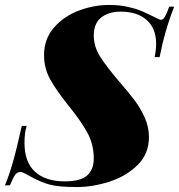

<svg xmlns="http://www.w3.org/2000/svg" viewBox="-55 -742 724 776"><path d="M590 -511H570Q576 -540 576 -566Q576 -627 538 -661Q500 -695 432 -695Q385 -695 354.5 -671.5Q324 -648 324 -598Q324 -554 349.5 -513.5Q375 -473 428 -411Q467 -366 490.5 -334.5Q514 -303 530.5 -265.5Q547 -228 547 -188Q547 -120 500.5 -74.5Q454 -29 386.5 -7.5Q319 14 256 14Q183 14 145.5 4Q108 -6 62 -32Q36 -47 28 -47Q15 -47 7 -36.5Q-1 -26 -15 7H-35Q-19 -31 -3.5 -84.5Q12 -138 33 -233H53Q44 -208 44 -164Q44 -87 86.5 -48Q129 -9 207 -9Q272 -9 298 -33.5Q324 -58 324 -101Q324 -158 298.5 -205Q273 -252 222 -315Q173 -376 148 -421Q123 -466 123 -519Q123 -585 163.5 -631Q204 -677 264.5 -699.5Q325 -722 386 -722Q429 -722 463 -714Q497 -706 512.5 -699.5Q528 -693 563 -676Q568 -674 579.5 -668Q591 -662 596 -662Q604 -662 611.5 -674.5Q619 -687 629 -715H649Q611 -619 590 -511Z"/></svg>

Font: Playfair Display SC Black
Style: Italic
Weight: 900
Italic angle: -14°
Designer: Claus Eggers Sørensen
Foundry: Claus Eggers Sørensen
Version: Version 1.200; ttfautohint (v1.6)